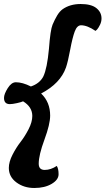

<svg xmlns="http://www.w3.org/2000/svg" viewBox="-20 -737 526 957"><path d="M263 90Q272 104 272 131.5Q272 159 237.5 179.5Q203 200 151 200Q99 200 61.5 172Q24 144 24 100Q24 70 42.5 34Q61 -2 82.5 -29.5Q104 -57 122.5 -93Q141 -129 141 -159Q141 -204 95 -232Q87 -228 64.5 -223Q42 -218 29 -218Q0 -218 0 -249Q0 -268 18.5 -297.5Q37 -327 59 -327Q92 -327 134 -306Q178 -321 196 -356Q215 -396 224 -494Q231 -588 242 -614Q253 -640 265 -660Q277 -680 292 -691Q329 -717 382 -717Q435 -717 460.5 -696.5Q486 -676 486 -645Q486 -629 478.5 -613.5Q471 -598 464 -590L456 -583Q415 -611 384 -611Q364 -611 352.5 -580Q341 -549 330 -490Q319 -431 309 -401Q281 -321 185 -271Q230 -228 230 -161Q230 -118 201.5 -41Q173 36 173 79Q173 110 203 110Q233 110 263 90Z"/></svg>

Font: Clara
Style: Regular
Weight: 400
Designer: Proyecto DEMO
Foundry: Proyecto DEMO
Version: Version 1.002